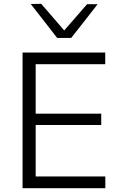

<svg xmlns="http://www.w3.org/2000/svg" viewBox="-20 -989 632 1009"><path d="M98.5 0Q98.5 -60 98.5 -115.5Q98.5 -171 98.5 -236.5V-475Q98.5 -541.5 98.5 -597.2Q98.5 -653 98.5 -713H533V-651.5Q482 -651.5 423.5 -651.5Q365 -651.5 286 -651.5H129.5L167.5 -703.5Q167.5 -643.5 167.5 -587.5Q167.5 -531.5 167.5 -465.5V-246.5Q167.5 -181.5 167.5 -126Q167.5 -70.5 167.5 -10.5L132.5 -61.5H292Q359.5 -61.5 419 -61.5Q478.5 -61.5 533.5 -61.5V0ZM152.5 -332V-391.5H293.5Q363.5 -391.5 414.2 -391.5Q465 -391.5 512 -391.5V-332Q462.5 -332 411.8 -332Q361 -332 292.5 -332ZM280.5 -789.5Q246 -834 211.2 -878.8Q176.5 -923.5 141.5 -968L196.5 -969Q230 -930.5 262.2 -893.2Q294.5 -856 327.5 -817H307Q340.5 -855.5 372.8 -892.5Q405 -929.5 437.5 -967H493Q458.5 -923 424 -878.5Q389.5 -834 354 -789.5Z"/></svg>

Font: Commissioner Thin Light
Style: Regular
Weight: 300
Version: Version 1.000